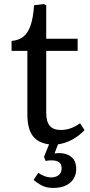

<svg xmlns="http://www.w3.org/2000/svg" viewBox="-20 -699 442 947"><path d="M242 228Q206 228 180.5 213Q155 198 146 188L169 153Q182 163 199 169.5Q216 176 233 176Q254 176 269 165Q284 154 284 131Q284 110 271 101Q258 92 234 92Q225 92 218.5 92.5Q212 93 205 95L197 75L222 13Q167 6 141 -29.5Q115 -65 115 -135V-448H37V-497Q72 -500 95 -518Q118 -536 131 -574Q144 -612 148 -673L196 -679L208 -673V-508H363V-448H208V-142Q208 -99 225.5 -78.5Q243 -58 279 -58Q305 -58 328 -66Q351 -74 375 -91L397 -57Q369 -28 335.5 -10Q302 8 266 13L249 58Q281 53 305.5 61Q330 69 343 87Q356 105 356 134Q356 161 343.5 182Q331 203 305.5 215.5Q280 228 242 228Z"/></svg>

Font: Literata 18pt
Style: Regular
Weight: 400
Designer: Latin by Veronika Burian and Jose Scaglione. Greek by Irene Vlachou. Cyrillic by Vera Evstafieva.
Foundry: TypeTogether
Version: Version 3.103;gftools[0.9.29]